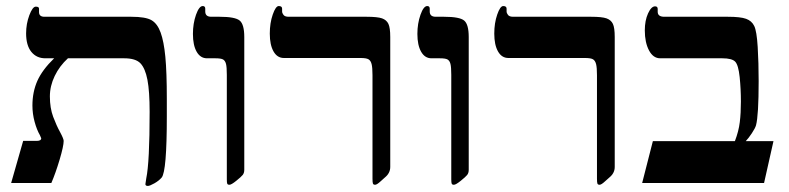

<svg xmlns="http://www.w3.org/2000/svg" viewBox="-20 -609 2626 639"><path d="M535.2 -279.8V-221.7Q535.2 -39.1 518.1 -18.1Q508.8 -7.3 493.7 1.2Q478.5 9.8 472.2 9.8Q463.9 9.8 463.9 3.9L466.8 -15.6Q478 -68.8 478 -236.8Q478 -305.2 470.7 -343.3Q463.4 -381.3 447.5 -398.2Q431.6 -415 393.1 -415H206.1Q178.2 -389.6 162.1 -356.2Q146 -322.8 146 -288.1Q146 -249.5 157 -220.2Q168 -190.9 180.2 -168.9Q191.9 -147 191.9 -140.1Q191.9 -123 178.5 -77.9Q165 -32.7 150.9 0H17.1L57.1 -140.1H102.1Q117.2 -140.1 117.2 -148.9L112.8 -159.2Q102.5 -176.8 95.2 -203.6Q87.9 -230.5 87.9 -257.8Q87.9 -302.7 104.2 -339.6Q120.6 -376.5 160.2 -415H130.9Q101.6 -415 84.2 -436.5Q66.9 -458 66.9 -498Q66.9 -529.8 77.6 -558.3Q88.4 -586.9 99.1 -586.9Q109.9 -586.9 109.9 -580.1V-568.8Q109.9 -553.2 127.9 -553.2H417Q464.8 -553.2 484.4 -541.7Q503.9 -530.3 514.6 -500.7Q525.4 -471.2 530.3 -419.9Q535.2 -368.7 535.2 -279.8Z M793 -43.9Q793 -33.2 787.6 -26.6Q782.2 -20 766.1 -7.1Q750 5.9 743.7 5.9Q737.8 5.9 736.3 2.4Q734.9 -1 734.9 -12.2V-359.9Q734.9 -385.7 732.2 -396.2Q729.5 -406.7 722.7 -410.9Q715.8 -415 696.8 -415H668.9Q647 -415 634.5 -436.8Q622.1 -458.5 622.1 -496.1Q622.1 -530.8 632.3 -559.8Q642.6 -588.9 654.8 -588.9Q663.1 -588.9 663.1 -580.1V-570.8Q663.1 -553.2 683.1 -553.2H710.9Q762.7 -553.2 777.8 -540.5Q793 -527.8 793 -485.8Z M924.8 -416Q902.8 -416 890.4 -437.7Q877.9 -459.5 877.9 -497.1Q877.9 -532.2 887.7 -560.5Q897.5 -588.9 907.7 -588.9Q918.9 -588.9 918.9 -580.1V-570.8Q918.9 -565.4 923.6 -559.3Q928.2 -553.2 940.9 -553.2H1200.7Q1236.3 -553.2 1251.5 -547.9Q1266.6 -542.5 1272.7 -529.5Q1278.8 -516.6 1278.8 -485.8V-53.2Q1278.8 -32.7 1260.7 -18.1L1247.1 -5.9Q1234.4 5.9 1228.5 5.9Q1222.7 5.9 1221.2 2Q1219.7 -2 1219.7 -14.2V-358.9Q1219.7 -383.8 1216.8 -395.5Q1213.9 -407.2 1206.5 -411.6Q1199.2 -416 1179.7 -416Z M1540 -43.9Q1540 -33.2 1534.7 -26.6Q1529.3 -20 1513.2 -7.1Q1497.1 5.9 1490.7 5.9Q1484.9 5.9 1483.4 2.4Q1481.9 -1 1481.9 -12.2V-359.9Q1481.9 -385.7 1479.2 -396.2Q1476.6 -406.7 1469.7 -410.9Q1462.9 -415 1443.8 -415H1416Q1394 -415 1381.6 -436.8Q1369.1 -458.5 1369.1 -496.1Q1369.1 -530.8 1379.4 -559.8Q1389.6 -588.9 1401.9 -588.9Q1410.2 -588.9 1410.2 -580.1V-570.8Q1410.2 -553.2 1430.2 -553.2H1458Q1509.8 -553.2 1524.9 -540.5Q1540 -527.8 1540 -485.8Z M1671.9 -416Q1649.9 -416 1637.5 -437.7Q1625 -459.5 1625 -497.1Q1625 -532.2 1634.8 -560.5Q1644.5 -588.9 1654.8 -588.9Q1666 -588.9 1666 -580.1V-570.8Q1666 -565.4 1670.7 -559.3Q1675.3 -553.2 1688 -553.2H1947.8Q1983.4 -553.2 1998.5 -547.9Q2013.7 -542.5 2019.8 -529.5Q2025.9 -516.6 2025.9 -485.8V-53.2Q2025.9 -32.7 2007.8 -18.1L1994.1 -5.9Q1981.4 5.9 1975.6 5.9Q1969.7 5.9 1968.3 2Q1966.8 -2 1966.8 -14.2V-358.9Q1966.8 -383.8 1963.9 -395.5Q1960.9 -407.2 1953.6 -411.6Q1946.3 -416 1926.8 -416Z M2522.9 0H2117.2L2152.8 -139.2H2425.8Q2438.5 -172.4 2442.1 -202.4Q2445.8 -232.4 2445.8 -271Q2445.8 -312.5 2441.7 -352.5Q2437.5 -392.6 2426.8 -403.8Q2416 -415 2383.8 -415H2177.2Q2153.8 -415 2139.9 -441.4Q2126 -467.8 2126 -507.8Q2126 -540.5 2136.7 -564.2Q2147.5 -587.9 2160.2 -587.9Q2168.9 -587.9 2168.9 -579.1V-569.8Q2168.9 -553.2 2190.9 -553.2H2402.8Q2444.3 -553.2 2463.1 -546.4Q2481.9 -539.6 2490.2 -522.5Q2498.5 -505.4 2501.7 -452.9Q2504.9 -400.4 2504.9 -338.9Q2504.9 -225.1 2496.1 -191.9Q2493.2 -182.1 2482.2 -165.5Q2471.2 -148.9 2461.9 -139.2H2554.2Z"/></svg>

Font: Tinos
Style: Bold
Weight: 700
Designer: Steve Matteson
Foundry: Monotype Imaging Inc.
Version: Version 1.23